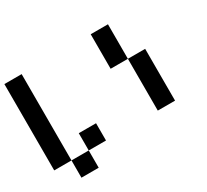

<svg xmlns="http://www.w3.org/2000/svg" viewBox="-148 -977 1296 1204"><g transform="rotate(-30 500.0 -375.0)"><path d="M0 -125V-750H125V-125ZM125 -125H250V0H125ZM250 -125V-250H375V-125ZM625 -500V-750H750V-500ZM750 -125V-500H875V-125Z"/></g></svg>

Font: Galmuri7 Regular
Style: Regular
Weight: 400
Designer: Lee Minseo (quiple)
Version: Version 2.399;hotconv 1.1.1;makeotfexe 2.6.0 DEVELOPMENT